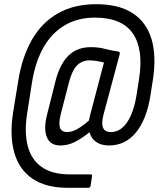

<svg xmlns="http://www.w3.org/2000/svg" viewBox="-20 -711 772 916"><path d="M303 185Q199 185 135 141.5Q71 98 48 16.5Q25 -65 43 -178L67 -325Q85 -438 131.5 -520Q178 -602 255 -646.5Q332 -691 439 -691Q547 -691 613 -648Q679 -605 703 -524Q727 -443 709 -328L698 -257Q680 -142 629 -79.5Q578 -17 500 -17Q463 -17 439 -33.5Q415 -50 407 -80Q371 -51 337.5 -34Q304 -17 268 -17Q219 -17 203 -58Q187 -99 206 -170L246 -329Q267 -408 308 -447Q349 -486 413 -486Q451 -486 480 -478Q509 -470 545 -465Q554 -463 551 -452L474 -165Q463 -123 471.5 -102Q480 -81 510 -81Q554 -81 586 -127Q618 -173 632 -261L643 -332Q666 -475 614 -551Q562 -627 433 -627Q352 -627 290 -591Q228 -555 188.5 -486.5Q149 -418 133 -320L110 -173Q95 -79 112.5 -13.5Q130 52 180 86.5Q230 121 313 121H412Q421 121 419 130L412 176Q410 185 402 185ZM301 -81Q324 -81 350 -96Q376 -111 404 -136Q406 -142 407 -148.5Q408 -155 410 -162L476 -413Q460 -417 442 -420Q424 -423 406 -423Q372 -423 348 -399.5Q324 -376 309 -318L270 -167Q259 -123 266 -102Q273 -81 301 -81Z"/></svg>

Font: Sofia Sans Condensed
Style: Italic
Weight: 400
Italic angle: -9°
Designer: Botio Nikoltchev, Ani Petrova
Foundry: lettersoup
Version: Version 4.101